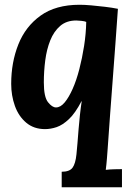

<svg xmlns="http://www.w3.org/2000/svg" viewBox="-20 -531 562 806"><path d="M314 -511Q335 -511 363 -508.5Q391 -506 420.5 -502.5Q450 -499 475 -494Q470 -421 464.5 -347.5Q459 -274 453.5 -200.5Q448 -127 442.5 -54Q437 19 432 93Q431 107 429 133Q427 159 424 182Q441 180 461.5 179.5Q482 179 492 179V255H239V190Q272 190 284.5 173Q297 156 301 116.5Q305 77 310 10Q312 -16 315.5 -48Q319 -80 323 -106H322Q296 -56 269.5 -31Q243 -6 218 2.5Q193 11 169 11Q122 11 90 -16Q58 -43 42.5 -86.5Q27 -130 27 -179Q27 -269 57 -344.5Q87 -420 150.5 -465.5Q214 -511 314 -511ZM300 -445Q259 -445 232.5 -422Q206 -399 191 -361.5Q176 -324 170 -278Q164 -232 164 -185Q164 -124 181.5 -102Q199 -80 215 -80Q234 -80 251.5 -101Q269 -122 285 -158Q301 -194 313 -240.5Q325 -287 333 -338Q341 -389 342 -439Q336 -442 321.5 -443.5Q307 -445 300 -445Z"/></svg>

Font: Lora
Style: Bold Italic
Weight: 700
Italic angle: -3°
Designer: Olga Karpushina, Alexei Vanyashin (Cyrillic)
Foundry: Cyreal
Version: Version 3.004